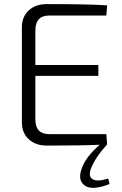

<svg xmlns="http://www.w3.org/2000/svg" viewBox="-20 -711 597 939"><path d="M509 162 516 189Q430 222 394.5 196.5Q359 171 379 115Q398 57 468 -3Q384 1 209 1Q154 1 120.5 -30Q87 -61 87 -113V-577Q87 -629 120.5 -660Q154 -691 209 -691Q410 -691 504 -685L500 -635H220Q153 -635 153 -562V-393H461V-340H153V-127Q153 -55 220 -55H500L504 -5Q446 59 425 113Q410 153 434 166Q458 179 509 162Z"/></svg>

Font: Exo 2.0 Light
Style: Regular
Weight: 300
Designer: Natanael Gama
Version: Version 1.001;PS 001.001;hotconv 1.0.70;makeotf.lib2.5.58329